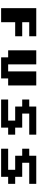

<svg xmlns="http://www.w3.org/2000/svg" viewBox="1355 -2020 665 3415"><g transform="rotate(90 1687.5 -312.5)"><path d="M125 0V-625H625V-500H375V-375H625V-250H375V0Z M1000 0V-125H875V-625H1125V-125H1250V-625H1500V-125H1375V0Z M1750 0V-125H2125V-250H1875V-375H1750V-500H1875V-625H2375V-500H2000V-375H2250V-250H2375V-125H2250V0Z M2625 0V-125H3000V-250H2750V-375H2625V-500H2750V-625H3250V-500H2875V-375H3125V-250H3250V-125H3125V0Z"/></g></svg>

Font: Silkscreen
Style: Bold
Weight: 700
Designer: Jason Kottke
Foundry: Jason Kottke
Version: Version 1.001; ttfautohint (v1.8.4.7-5d5b)